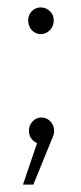

<svg xmlns="http://www.w3.org/2000/svg" viewBox="-20 -381 219 518"><path d="M125 -326Q125 -310 114.5 -299.5Q104 -289 90 -289Q76 -289 66 -299.5Q56 -310 56 -326Q56 -341 66 -351Q76 -361 90 -361Q104 -361 114.5 -351Q125 -341 125 -326ZM126 -28Q126 -19 121.5 -9Q117 1 116 4L70 117H42L80 5Q70 1 64 -8Q58 -17 58 -28Q58 -43 68 -53.5Q78 -64 92 -64Q106 -64 116 -53.5Q126 -43 126 -28Z"/></svg>

Font: Argentum Sans ExtraLight
Style: Regular
Weight: 275
Designer: Julieta Ulanovsky (Modified by Cristiano Sobral)
Foundry: Julieta Ulanovsky
Version: Version 1.000; ttfautohint (v1.5.65-e2d9)